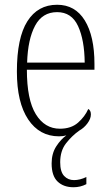

<svg xmlns="http://www.w3.org/2000/svg" viewBox="-20 -563 463 807"><path d="M289 224Q247 224 222 200Q197 176 197 124Q197 82 216.5 52Q236 22 259 6Q252 8 244.5 9Q237 10 228 10Q146 10 98.5 -61Q51 -132 51 -262Q51 -404 95 -473.5Q139 -543 220 -543Q296 -543 336.5 -477Q377 -411 377 -294V-270H93Q93 -144 130.5 -83Q168 -22 232 -22Q279 -22 308 -47.5Q337 -73 351 -105Q362 -99 362 -82Q362 -64 347.5 -44.5Q333 -25 313 -14Q282 8 257.5 39.5Q233 71 233 119Q233 159 249.5 176.5Q266 194 291 194Q316 194 343 181V211Q318 224 289 224ZM336 -300Q335 -395 308 -453.5Q281 -512 220 -512Q158 -512 127.5 -455Q97 -398 94 -300Z"/></svg>

Font: Noto Serif Myanmar Condensed ExtraLight
Style: Regular
Weight: 200
Width: 3
Designer: Ben Mitchell and the Monotype Design Team
Foundry: Monotype Imaging Inc.
Version: Version 2.106; ttfautohint (v1.8.4.7-5d5b)